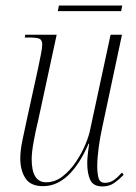

<svg xmlns="http://www.w3.org/2000/svg" viewBox="-20 -661 488 691"><path d="M349 10Q316 10 305 -13Q294 -36 294 -74Q294 -85 295.5 -101Q297 -117 301 -144H299Q232 9 135 9Q90 9 71.5 -19.5Q53 -48 53 -91Q53 -119 61 -157.5Q69 -196 76 -228L117 -415Q122 -439 127 -464Q132 -489 132 -500Q132 -517 122 -521.5Q112 -526 84 -526H69L71 -536H184L117 -226Q109 -194 101.5 -153.5Q94 -113 94 -88Q94 -5 146 -5Q178 -5 205 -26Q232 -47 253 -78Q274 -109 287.5 -141.5Q301 -174 305 -197L378 -536H419L347 -198Q340 -166 335 -129Q330 -92 330 -63Q330 -36 335 -19.5Q340 -3 358 -3Q376 -3 390.5 -13.5Q405 -24 419 -40L425 -32Q411 -17 392.5 -3.5Q374 10 349 10ZM188 -621 192 -641H420L416 -621Z"/></svg>

Font: Noto Serif Display Condensed ExtraLight
Style: Italic
Weight: 200
Width: 3
Italic angle: -12°
Designer: Monotype Design Team
Foundry: Monotype Imaging Inc.
Version: Version 2.009